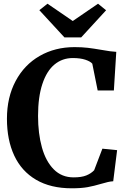

<svg xmlns="http://www.w3.org/2000/svg" viewBox="-20 -1006 697 1037"><path d="M17.5 -364.5Q17.5 -480.5 64.5 -568.5Q111.5 -656.5 194.5 -704Q277.5 -751.5 382.5 -751.5Q422 -751.5 453.8 -747.8Q485.5 -744 529 -736.5Q581 -727 608 -726L595 -517.5H507.5L478.5 -662Q468 -674.5 440.8 -683.5Q413.5 -692.5 373 -692.5Q316.5 -692.5 274.2 -657.5Q232 -622.5 208.8 -552.2Q185.5 -482 185.5 -380Q185.5 -284.5 206.5 -209.5Q227.5 -134.5 270.5 -91.2Q313.5 -48 377.5 -48Q420.5 -48 446.2 -58.5Q472 -69 488.5 -86.5L533 -203L612.5 -195L591.5 -27Q576 -26 562.5 -22.8Q549 -19.5 526 -13Q487.5 -1.5 453.2 4.8Q419 11 367.5 11Q253.5 11 175 -35Q96.5 -81 57 -165.5Q17.5 -250 17.5 -364.5ZM192.5 -951 236.5 -986 373 -892.5 509.5 -986 553 -950.5 418.5 -804H328Z"/></svg>

Font: Merriweather Text
Style: Bold
Weight: 700
Designer: Eben Sorkin
Foundry: Eben Sorkin
Version: Version 2.100